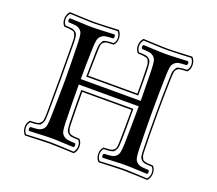

<svg xmlns="http://www.w3.org/2000/svg" viewBox="-120 -847 1185 1048"><g transform="rotate(20 472.5 -322.5)"><path d="M301.3 -108.9Q302.2 -76.7 305.4 -59.8Q308.6 -43 320.1 -33.4Q331.5 -23.9 345.2 -21.5Q358.9 -19 388.7 -18.1Q393.1 -13.7 393.1 -6.6Q393.1 0.5 388.7 4.9Q367.2 4.4 327.1 2.2Q287.1 0 259.3 0Q231.4 0 190.9 2.2Q150.4 4.4 129.4 4.9Q125 0.5 125 -6.6Q125 -13.7 129.4 -18.1Q159.2 -19.5 172.9 -21.7Q186.5 -23.9 198 -33.4Q209.5 -43 212.6 -60.1Q215.8 -77.1 216.3 -108.9Q219.2 -233.4 219.7 -320.8Q219.7 -411.1 216.3 -536.1Q215.3 -568.4 212.4 -585.2Q209.5 -602.1 198 -611.6Q186.5 -621.1 172.9 -623.3Q159.2 -625.5 129.4 -627Q125 -631.3 125 -638.4Q125 -645.5 129.4 -649.9Q150.9 -649.4 190.9 -647.2Q231 -645 258.3 -645Q286.1 -645 326.9 -647.2Q367.7 -649.4 388.7 -649.9Q393.1 -645.5 393.1 -638.4Q393.1 -631.3 388.7 -627Q358.9 -625.5 345.2 -623.3Q331.5 -621.1 320.3 -611.3Q309.1 -601.6 305.7 -585Q302.2 -568.4 301.3 -536.1Q298.3 -444.8 298.3 -357.9H646.5Q646 -431.2 643.6 -536.1Q642.6 -568.4 639.4 -585.2Q636.2 -602.1 625 -611.6Q613.8 -621.1 600.1 -623.3Q586.4 -625.5 556.6 -627Q552.2 -631.3 552 -638.4Q551.8 -645.5 556.6 -649.9Q578.1 -649.4 618.2 -647.2Q658.2 -645 685.5 -645Q713.4 -645 754.2 -647.2Q794.9 -649.4 815.4 -649.9Q819.8 -645.5 819.8 -638.4Q819.8 -631.3 815.4 -627Q785.6 -625.5 772 -623.3Q758.3 -621.1 747.1 -611.3Q735.8 -601.6 732.7 -585Q729.5 -568.4 728.5 -536.1Q725.6 -435.5 725.6 -319.8Q725.6 -232.4 728.5 -108.9Q729.5 -76.7 732.7 -59.8Q735.8 -43 747.1 -33.4Q758.3 -23.9 772 -21.5Q785.6 -19 815.4 -18.1Q819.8 -13.7 819.8 -6.6Q819.8 0.5 815.4 4.9Q793.9 4.4 753.9 2.2Q713.9 0 686.5 0Q658.7 0 617.9 2.2Q577.1 4.4 556.6 4.9Q552.2 0.5 552 -6.6Q551.8 -13.7 556.6 -18.1Q586.4 -19.5 600.1 -21.7Q613.8 -23.9 625 -33.4Q636.2 -43 639.4 -60.1Q642.6 -77.1 643.6 -108.9Q645.5 -182.6 646.5 -326.2H298.3Q298.3 -234.4 301.3 -108.9ZM321.8 -380.9Q322.3 -442.9 324.2 -525.4Q324.7 -545.4 325.9 -557.9Q327.1 -570.3 332 -579.3Q336.9 -588.4 339.8 -592.8Q342.8 -597.2 354.2 -599.6Q365.7 -602.1 372.8 -602.5Q379.9 -603 399.9 -604Q413.1 -619.6 411.6 -639.4Q410.2 -659.2 397.9 -672.9Q381.3 -672.4 334 -670.2Q286.6 -668 261.2 -668Q233.4 -668 183.3 -670.4Q133.3 -672.9 121.6 -672.9Q107.9 -656.2 108.2 -636.5Q108.4 -616.7 120.1 -604Q147.9 -603 159.4 -601.1Q170.9 -599.1 180.7 -590.8Q190.4 -582.5 192.6 -568.4Q194.8 -554.2 195.3 -525.4Q196.3 -483.9 196.3 -320.8Q196.3 -161.1 195.3 -120.1Q194.8 -100.6 193.8 -87.6Q192.9 -74.7 187.7 -65.9Q182.6 -57.1 179.4 -52.7Q176.3 -48.3 164.6 -45.7Q152.8 -43 146 -42.5Q139.2 -42 119.1 -41.5Q106 -25.9 107.2 -5.9Q108.4 14.2 120.6 27.8Q136.7 27.3 184.3 24.9Q231.9 22.5 257.3 22.5Q285.2 22.5 335.7 24.9Q386.2 27.3 397 27.8Q410.6 11.2 410.4 -8.8Q410.2 -28.8 398.9 -41.5Q371.1 -42.5 359.6 -44.2Q348.1 -45.9 338.4 -54.4Q328.6 -63 326.4 -76.9Q324.2 -90.8 323.2 -120.1Q321.3 -193.8 321.3 -303.2H623.5Q624 -177.2 622.6 -120.1Q622.1 -100.6 620.8 -87.6Q619.6 -74.7 614.7 -65.9Q609.9 -57.1 606.7 -52.7Q603.5 -48.3 591.8 -45.7Q580.1 -43 573 -42.5Q565.9 -42 545.9 -41.5Q532.7 -25.9 534.2 -5.9Q535.6 14.2 547.9 27.8Q564 27.3 611.6 24.9Q659.2 22.5 684.6 22.5Q712.4 22.5 762.7 24.9Q813 27.3 824.2 27.8Q837.9 11.2 837.6 -8.8Q837.4 -28.8 825.7 -41.5Q797.9 -42.5 786.4 -44.2Q774.9 -45.9 765.1 -54.4Q755.4 -63 753.2 -76.9Q751 -90.8 750.5 -120.1Q748.5 -194.3 748.5 -319.8Q748.5 -423.3 751.5 -525.4Q752 -545.4 752.9 -557.9Q753.9 -570.3 758.8 -579.3Q763.7 -588.4 766.8 -592.8Q770 -597.2 781.5 -599.6Q793 -602.1 800 -602.5Q807.1 -603 826.7 -604Q839.8 -619.6 838.6 -639.4Q837.4 -659.2 825.2 -672.9Q808.6 -672.4 761.2 -670.2Q713.9 -668 688.5 -668Q660.6 -668 610.4 -670.4Q560.1 -672.9 548.8 -672.9Q535.2 -656.2 535.4 -636.5Q535.6 -616.7 546.9 -604Q574.7 -603 586.4 -601.1Q598.1 -599.1 607.7 -590.8Q617.2 -582.5 619.4 -568.4Q621.6 -554.2 622.6 -525.4Q624 -465.3 623.5 -380.9ZM614.3 -123Q615.7 -178.7 615.7 -294.9H329.6Q329.6 -196.8 331.5 -123Q332 -103.5 332.5 -92.8Q333 -82 336.7 -72.8Q340.3 -63.5 343 -60.1Q345.7 -56.6 356.4 -53.7Q367.2 -50.8 374.8 -50.5Q382.3 -50.3 402.3 -49.3Q418 -34.2 417.7 -7.8Q417.5 18.6 400.4 35.6Q387.7 35.2 336.7 33Q285.6 30.8 257.3 30.8Q231.9 30.8 183.1 33Q134.3 35.2 117.2 35.6Q101.6 20 100.1 -5.6Q98.6 -31.2 115.2 -49.3Q118.2 -49.3 123.5 -49.3Q147.5 -50.3 156.5 -51.8Q165.5 -53.2 174.3 -60.8Q183.1 -68.4 185.1 -81.8Q187 -95.2 187.5 -123Q188.5 -164.6 188.5 -320.8Q188.5 -480.5 187.5 -522.5Q187 -542 186.5 -552.7Q186 -563.5 182.1 -572.5Q178.2 -581.5 175.8 -585.2Q173.3 -588.9 162.6 -591.6Q151.9 -594.2 144.3 -594.7Q136.7 -595.2 116.2 -596.2Q100.6 -611.3 101.1 -637.7Q101.6 -664.1 118.2 -681.2Q131.8 -680.7 182.6 -678.2Q233.4 -675.8 261.2 -675.8Q286.6 -675.8 335.4 -678.2Q384.3 -680.7 401.4 -681.2Q417 -665.5 418.5 -639.9Q419.9 -614.3 403.3 -596.2Q400.4 -596.2 395 -595.7Q371.1 -594.7 362.3 -593.5Q353.5 -592.3 345 -584.7Q336.4 -577.1 334.7 -563.7Q333 -550.3 332.5 -522.5Q330.1 -437.5 329.6 -389.2H615.7Q616.2 -463.9 614.3 -522.5Q613.8 -542 613.3 -552.7Q612.8 -563.5 608.9 -572.5Q605 -581.5 602.5 -585.2Q600.1 -588.9 589.4 -591.6Q578.6 -594.2 571 -594.7Q563.5 -595.2 543.5 -596.2Q527.8 -611.3 528.1 -637.7Q528.3 -664.1 545.4 -681.2Q559.1 -680.7 609.9 -678.2Q660.6 -675.8 688.5 -675.8Q713.9 -675.8 762.5 -678.2Q811 -680.7 828.6 -681.2Q844.2 -665.5 845.7 -639.9Q847.2 -614.3 830.6 -596.2Q827.6 -596.2 821.8 -595.7Q797.9 -594.7 789.1 -593.5Q780.3 -592.3 772 -584.7Q763.7 -577.1 762 -563.7Q760.3 -550.3 759.3 -522.5Q756.3 -420.4 756.3 -319.8Q756.3 -197.3 758.3 -123Q758.8 -103.5 759.3 -92.8Q759.8 -82 763.7 -72.8Q767.6 -63.5 770 -60.1Q772.5 -56.6 783.2 -53.7Q793.9 -50.8 801.5 -50.5Q809.1 -50.3 829.1 -49.3Q844.7 -34.2 844.5 -7.8Q844.2 18.6 827.6 35.6Q814.9 35.2 763.7 33Q712.4 30.8 684.6 30.8Q659.2 30.8 610.4 33Q561.5 35.2 544.4 35.6Q528.8 20 527.3 -5.6Q525.9 -31.2 542.5 -49.3Q545.4 -49.3 550.3 -49.3Q574.2 -50.3 583.5 -51.8Q592.8 -53.2 601.6 -60.8Q610.4 -68.4 612.1 -81.8Q613.8 -95.2 614.3 -123Z"/></g></svg>

Font: Linux Libertine Initials
Style: Initials
Weight: 400
Designer: Philipp H. Poll
Foundry: Philipp H. Poll
Version: Version 5.0.6